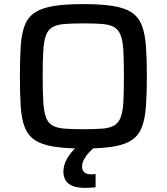

<svg xmlns="http://www.w3.org/2000/svg" viewBox="-20 -716 812 936"><path d="M386 8Q298 8 240.5 -1.5Q183 -11 149.5 -33.5Q116 -56 100.5 -96Q85 -136 81 -197Q77 -258 77 -344Q77 -430 81 -491Q85 -552 100.5 -592Q116 -632 149.5 -654.5Q183 -677 240.5 -686.5Q298 -696 386 -696Q475 -696 532.5 -686.5Q590 -677 623 -654.5Q656 -632 671.5 -592Q687 -552 691.5 -491Q696 -430 696 -344Q696 -258 691.5 -197Q687 -136 671.5 -96Q656 -56 623 -33.5Q590 -11 532.5 -1.5Q475 8 386 8ZM386 -86Q443 -86 479.5 -89Q516 -92 537 -104.5Q558 -117 568.5 -144.5Q579 -172 581.5 -220Q584 -268 584 -344Q584 -420 581.5 -468Q579 -516 568.5 -543.5Q558 -571 537 -583.5Q516 -596 479.5 -599Q443 -602 386 -602Q330 -602 293.5 -599Q257 -596 235.5 -583.5Q214 -571 204 -543.5Q194 -516 191 -468Q188 -420 188 -344Q188 -268 191 -220Q194 -172 204 -144.5Q214 -117 235.5 -104.5Q257 -92 293.5 -89Q330 -86 386 -86ZM398 200Q354 200 330.5 189Q307 178 298 160Q289 142 289 121Q289 86 310 52Q331 18 365 -10L445 0Q430 10 415 26Q400 42 390 60.5Q380 79 380 97Q380 112 390 123Q400 134 428 134Q431 134 435.5 133.5Q440 133 446 132V197Q435 198 422.5 199Q410 200 398 200Z"/></svg>

Font: Saira SemiExpanded Medium
Style: Regular
Weight: 500
Width: 6
Designer: Hector Gatti with collaboration of the Omnibus-Type team
Foundry: Omnibus-Type
Version: Version 1.101